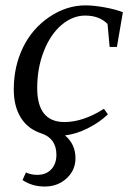

<svg xmlns="http://www.w3.org/2000/svg" viewBox="-20 -491 484 708"><path d="M377.9 -69.3Q346.2 -39.1 303 -17.6Q259.8 3.9 219.7 8.3Q258.3 41 258.3 92.3Q258.3 136.7 225.6 166.7Q192.9 196.8 145 196.8Q98.1 196.8 63 172.9L75.7 145Q94.2 153.8 117.7 153.8Q149.9 153.8 168.9 133.5Q188 113.3 188 80.1Q188 19.5 132.8 1Q83 -15.1 56.9 -56.9Q30.8 -98.6 30.8 -161.1Q30.8 -246.1 64.9 -316.2Q99.1 -386.2 162.4 -428.7Q225.6 -471.2 294.9 -471.2Q327.1 -471.2 368.4 -463.4Q409.7 -455.6 433.1 -445.8L411.1 -317.9H384.3L376.5 -402.8Q345.7 -433.6 294.4 -433.6Q247.6 -433.6 206.8 -398.9Q166 -364.3 141.6 -302.2Q117.2 -240.2 117.2 -166Q117.2 -41 217.8 -41Q286.6 -41 363.3 -89.8Z"/></svg>

Font: Tinos
Style: Italic
Weight: 400
Italic angle: -16.333°
Designer: Steve Matteson
Foundry: Monotype Imaging Inc.
Version: Version 1.32